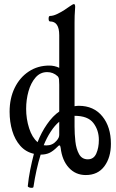

<svg xmlns="http://www.w3.org/2000/svg" viewBox="-20 -746 570 940"><path d="M144 168Q144 173 136.5 173.5Q129 174 122.5 171.5Q116 169 116 165Q120 125 128 85Q136 45 146 7Q106 -2 79.5 -32Q53 -62 40 -105.5Q27 -149 27 -199Q27 -265 52 -316Q77 -367 121 -396Q165 -425 221 -425Q247 -425 270 -414V-574Q270 -641 225 -641Q218 -641 218 -654.5Q218 -668 225 -668Q240 -668 259 -677Q278 -686 295 -697Q312 -708 320 -714Q337 -726 342 -726Q348 -726 348 -712Q346 -687 345.5 -669Q345 -651 345 -637V-226Q350 -227 356 -227.5Q362 -228 366 -228Q439 -228 481 -176.5Q523 -125 523 -42Q523 25 491 68Q459 111 400 111Q350 111 317 75Q284 39 277 -22Q275 -34 272 -34Q266 -34 261 -27Q239 -5 221 3Q203 11 179 11Q168 46 159 86.5Q150 127 144 168ZM164 -50Q182 -97 210 -137.5Q238 -178 270 -200V-331Q270 -345 269 -356Q268 -367 262 -373Q240 -393 211 -393Q177 -393 154 -366.5Q131 -340 119.5 -299Q108 -258 108 -213Q108 -164 122.5 -118.5Q137 -73 164 -50ZM410 34Q439 34 451.5 5.5Q464 -23 464 -61Q464 -109 437 -144Q410 -179 345 -179V-126Q345 -91 349 -54Q353 -17 367 8.5Q381 34 410 34ZM207 -34Q237 -34 256 -56Q264 -65 267 -72Q270 -79 270 -86V-150Q248 -132 228 -101Q208 -70 194 -35Q198 -34 207 -34Z"/></svg>

Font: Junicode Two Beta Condensed
Style: Regular
Weight: 400
Width: 3
Designer: Peter S. Baker
Foundry: Briery Creek Software
Version: Version 1.053; ttfautohint (v1.8.4)